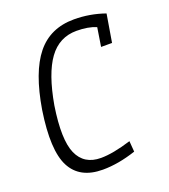

<svg xmlns="http://www.w3.org/2000/svg" viewBox="-126 -756 752 856"><g transform="rotate(-20 250.0 -328.0)"><path d="M370 -70 374 -19Q290 9 216 9Q107 9 65.5 -71Q24 -151 52 -334Q80 -504 145 -584.5Q210 -665 323 -665Q398 -665 469 -640L447 -508H395L409 -597Q371 -613 316 -613Q234 -613 184.5 -545Q135 -477 110 -334Q86 -179 116 -111Q146 -43 226 -43Q283 -43 370 -70Z"/></g></svg>

Font: TypoPRO Lekton
Style: Italic
Weight: 400
Italic angle: -9.3°
Designer: Paolo Mazzetti, Luciano Perondi, Raffaele Flato, Elena Papassissa, Emilio Macchia, Michela Povoleri, Tobias Seemiller, R
Version: Version 3.000